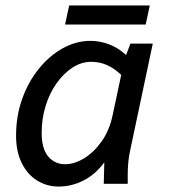

<svg xmlns="http://www.w3.org/2000/svg" viewBox="-20 -675 620 705"><path d="M39 -177Q39 -249 61.5 -312Q84 -375 123 -423Q162 -471 211 -498Q260 -525 312 -525Q347 -525 381 -512Q415 -499 443 -473L459 -515H541L458 -123Q453 -100 451 -78.5Q449 -57 449 -34V0H361L363 -79Q332 -36 288 -13Q244 10 195 10Q152 10 116.5 -12Q81 -34 60 -76Q39 -118 39 -177ZM133 -187Q133 -129 157 -100.5Q181 -72 219 -72Q253 -72 288.5 -93.5Q324 -115 353 -155.5Q382 -196 394 -254L425 -400Q400 -424 373 -436Q346 -448 315 -448Q279 -448 246.5 -427Q214 -406 188 -369.5Q162 -333 147.5 -286Q133 -239 133 -187ZM219 -585 234 -655H530L515 -585Z"/></svg>

Font: Radio Canada
Style: Italic
Weight: 400
Italic angle: -12°
Designer: Charles Daoud, Etienne Aubert Bonn, Alexandre Saumier Demers, Jacques Le Bailly
Foundry: Radio-Canada
Version: Version 2.104;gftools[0.9.28.dev5+ged2979d]